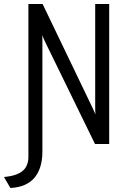

<svg xmlns="http://www.w3.org/2000/svg" viewBox="-36 -720 672 960"><path d="M16 220 -16 165Q32.5 160.5 59 146.5Q85.5 132.5 95.8 111.5Q106 90.5 106 65V-700H177L427 -180Q430 -174 434 -164.8Q438 -155.5 441 -148Q440.5 -162.5 440.2 -168.5Q440 -174.5 440 -181V-700H510V0H439L190 -510Q186.5 -517.5 182.2 -527Q178 -536.5 175 -544Q176 -532 176 -525Q176 -518 176 -511V37Q176 121.5 136.5 168.5Q97 215.5 16 220Z"/></svg>

Font: Overpass Mono Light
Style: Regular
Weight: 300
Monospace: yes
Designer: Delve Withrington, Dave Bailey
Foundry: Delve Fonts LLC
Version: Version 4.000